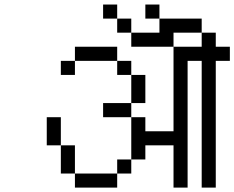

<svg xmlns="http://www.w3.org/2000/svg" viewBox="-20 -895 1040 852"><path d="M1000 -625V-687.5H937.5V-750H875V-687.5H750Q750 -687.5 750 -312.5H625V-375H562.5V-187.5H500V-125H312.5V-62.5H500V-125H562.5V-187.5H625V-250H750V-62.5H812.5V-625H875V-62.5H937.5V-625ZM312.5 -125Q312.5 -125 312.5 -250H250Q250 -250 250 -125ZM250 -250Q250 -250 250 -375H187.5Q187.5 -375 187.5 -250ZM562.5 -375V-437.5H437.5V-375ZM562.5 -437.5H625Q625 -437.5 625 -562.5H562.5Q562.5 -562.5 562.5 -437.5ZM562.5 -562.5V-625H500V-562.5ZM312.5 -625H250V-562.5H312.5ZM312.5 -625H500V-687.5H312.5ZM750 -687.5V-750H875V-812.5H687.5V-750H562.5V-687.5ZM562.5 -750V-812.5H500V-750ZM500 -812.5V-875H437.5V-812.5ZM687.5 -812.5V-875H625V-812.5Z"/></svg>

Font: CalcUnifontExMono
Style: Regular
Weight: 500
Version: Version 15.0.06